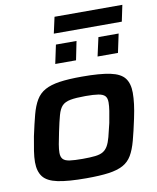

<svg xmlns="http://www.w3.org/2000/svg" viewBox="-93 -922 819 1001"><g transform="rotate(-10 316.5 -421.0)"><path d="M283 8Q186 8 131.5 -3.5Q77 -15 55 -43.5Q33 -72 33 -121Q33 -147 38 -179.5Q43 -212 51 -255Q65 -320 77 -365.5Q89 -411 107 -441Q125 -471 155 -487.5Q185 -504 232 -511Q279 -518 351 -518Q447 -518 501 -506.5Q555 -495 576.5 -466.5Q598 -438 598 -389Q598 -362 594 -329.5Q590 -297 581 -255Q567 -189 554.5 -142.5Q542 -96 524.5 -66.5Q507 -37 477.5 -21Q448 -5 401.5 1.5Q355 8 283 8ZM281 -95Q321 -95 347.5 -98Q374 -101 389.5 -110.5Q405 -120 415 -137.5Q425 -155 432.5 -183.5Q440 -212 450 -255Q457 -291 461 -317Q465 -343 465 -362Q465 -385 454.5 -396Q444 -407 420 -411Q396 -415 352 -415Q301 -415 272 -409.5Q243 -404 228 -388.5Q213 -373 204 -340.5Q195 -308 184 -255Q176 -218 171.5 -191.5Q167 -165 167 -147Q167 -125 177.5 -113.5Q188 -102 213 -98.5Q238 -95 281 -95ZM450 -607 472 -706H579L558 -607ZM226 -607 247 -706H356L336 -607ZM246 -764 265 -850H624L606 -764Z"/></g></svg>

Font: Saira Expanded SemiBold
Style: Italic
Weight: 600
Width: 7
Italic angle: -12°
Designer: Hector Gatti with collaboration of the Omnibus-Type team
Foundry: Omnibus-Type
Version: Version 1.101